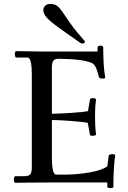

<svg xmlns="http://www.w3.org/2000/svg" viewBox="-20 -935 654 984"><path d="M246 -352Q290 -353 331 -355.5Q372 -358 400 -361Q428 -364 431 -366L441 -425Q442 -432 457 -432Q463 -432 468 -430Q473 -428 472 -423Q469 -400 468 -381Q467 -362 467 -339Q467 -317 468 -293.5Q469 -270 472 -247Q473 -243 467 -241Q461 -239 454 -239Q441 -239 441 -245L430 -305Q427 -307 400 -310Q373 -313 332 -316Q291 -319 246 -320V-128Q246 -90 249.5 -71Q253 -52 258 -46Q263 -40 267 -40H318Q383 -41 442.5 -52Q502 -63 530 -82L537 -137Q538 -141 543.5 -143Q549 -145 556 -145Q571 -145 570 -137Q565 -100 563 -58Q561 -16 561 22Q561 29 546 29Q540 29 535 27.5Q530 26 530 22V0H283Q219 0 179.5 0.5Q140 1 117.5 1Q95 1 82.5 1.5Q70 2 59 2Q55 2 53 -3Q51 -8 51 -14Q51 -21 53 -26.5Q55 -32 59 -32H102Q128 -32 135.5 -42Q143 -52 143 -78V-552Q143 -591 139.5 -609.5Q136 -628 131.5 -634Q127 -640 122 -640H64Q56 -640 56 -659Q56 -664 57.5 -668.5Q59 -673 64 -673Q90 -673 121 -672Q152 -671 190 -671H480V-692Q480 -697 485 -699Q490 -701 495 -701Q500 -701 504.5 -699Q509 -697 509 -692Q509 -655 511 -613.5Q513 -572 519 -540Q521 -536 516 -534Q511 -532 505 -532Q499 -532 493.5 -534Q488 -536 487 -540Q482 -561 474 -583Q466 -605 449 -613Q423 -623 383.5 -628Q344 -633 279 -634Q259 -633 252.5 -622.5Q246 -612 246 -588ZM392 -715Q317 -767 276 -797Q235 -827 218.5 -846Q202 -865 202 -883Q202 -897 212 -906Q222 -915 237 -915Q260 -915 273.5 -904.5Q287 -894 301.5 -872Q316 -850 341 -814.5Q366 -779 411 -728Q415 -724 415 -721Q415 -712 402 -712Q397 -712 392 -715Z"/></svg>

Font: Sedan SC
Style: Regular
Weight: 400
Designer: Sebastian Salazar
Foundry: Sebastian Salazar
Version: Version 1.100; ttfautohint (v1.8.4.7-5d5b)